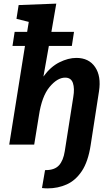

<svg xmlns="http://www.w3.org/2000/svg" viewBox="-20 -799 613 1061"><path d="M49 -545 61 -623H130L139 -678L71 -695L83 -771L291 -779L264 -623H389L377 -545H250L220 -376Q259 -430 308 -454.5Q357 -479 402 -479Q471 -479 505.5 -428.5Q540 -378 527 -294L481 3Q467 94 432.5 146Q398 198 349 220Q300 242 243 242Q228 242 212 240L229 141H233Q282 141 306 114.5Q330 88 338 36L385 -263Q393 -310 383 -340Q373 -370 340 -370Q297 -370 254 -318.5Q211 -267 195 -160L169 0H31L118 -545Z"/></svg>

Font: Bitter
Style: Bold Italic
Weight: 700
Italic angle: -9°
Designer: Sol Matas, and Bitter project Authors
Foundry: Sol Matas
Version: Version 2.001